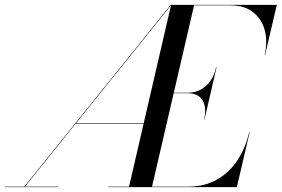

<svg xmlns="http://www.w3.org/2000/svg" viewBox="-45 -770 1159 790"><path d="M53.5 0 657.5 -750H660L56 0ZM-25 0V-2H195.5V0ZM265.5 -261V-263H554.5V-261ZM400 0V-2H728.5Q797 -2 848 -31.2Q899 -60.5 932.2 -111Q965.5 -161.5 980 -225H982L929.5 0ZM485.5 0 659 -750H754L580 0ZM795 -278.5Q802.5 -312 796.8 -336.2Q791 -360.5 773.8 -373.5Q756.5 -386.5 728 -386.5H657V-388.5H728Q756.5 -388.5 780 -400.8Q803.5 -413 820.2 -436.2Q837 -459.5 844 -493H846L796.5 -278.5ZM1044 -545Q1056.5 -598.5 1044.5 -644.8Q1032.5 -691 996.8 -719.5Q961 -748 902.5 -748H678.5V-750H1094L1046 -545Z"/></svg>

Font: Bodoni Moda 96pt
Style: Italic
Weight: 400
Italic angle: -13°
Version: Version 2.004